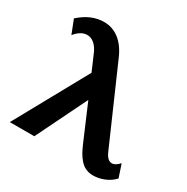

<svg xmlns="http://www.w3.org/2000/svg" viewBox="-185 -964 1124 1153"><g transform="rotate(30 377.5 -388.0)"><path d="M20 0 296.9 -502 249 -612.8Q234.4 -647 211.9 -666.5Q189.5 -686 162.1 -686Q118.2 -686 79.1 -637.2L42 -731.9Q121.6 -804.2 211.9 -804.2Q269.5 -804.2 316.4 -768.1Q363.3 -731.9 394 -660.2L622.1 -139.2Q643.1 -91.8 673.8 -91.8Q697.8 -91.8 725.1 -122.1L754.9 -33.2Q728 -3.9 689.2 12Q650.4 27.8 611.8 27.8Q584 27.8 561 17.3Q538.1 6.8 520.8 -13.2Q503.4 -33.2 491.9 -53.7Q480.5 -74.2 467.8 -103L361.8 -351.1L189.9 0Z"/></g></svg>

Font: Sporting Grotesque
Style: Bold
Weight: 700
Designer: Lucas LE BIHAN
Foundry: Lucas LE BIHAN
Version: Version 2.002;PS 2.2;hotconv 1.0.88;makeotf.lib2.5.647800